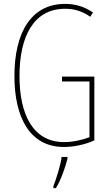

<svg xmlns="http://www.w3.org/2000/svg" viewBox="-20 -744 560 985"><path d="M298 -351V-326H439V-40C402 -26 354 -15 309 -15C149 -15 80 -157 80 -354C80 -556 152 -699 314 -699C355 -699 398 -690 443 -658L457 -680C408 -713 362 -724 314 -724C138 -724 54 -574 54 -354C54 -143 132 10 308 10C355 10 415 -1 464 -24V-351ZM326 71V61H296C292 101 268 175 254 211V221H267C294 176 314 117 326 71Z"/></svg>

Font: Noto Sans Arabic ExtCond Thin
Style: Regular
Weight: 100
Width: 2
Designer: Monotype Design Team, Nadine Chahine, Nizar Qandah and Khaled Hosny
Foundry: Monotype Imaging Inc.
Version: Version 2.012